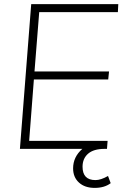

<svg xmlns="http://www.w3.org/2000/svg" viewBox="-20 -725 616 935"><path d="M554 -666H171L148 -377H511L507 -338H145L122 -39H504L501 0H489Q436 0 409 23.5Q382 47 382 87Q382 152 445 152Q471 152 506 132L519 167Q489 190 441 190Q393 190 364.5 164Q336 138 336 95Q336 39 381 0H77L132 -705H556Z"/></svg>

Font: Iunito ExtraLight
Style: Italic
Weight: 200
Italic angle: -4.541°
Designer: Vernon Adams
Foundry: Vernon Adams
Version: Version 2.001;November 30, 2019;FontCreator 12.0.0.2547 64-b